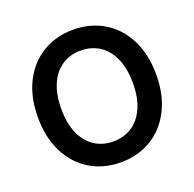

<svg xmlns="http://www.w3.org/2000/svg" viewBox="-128 -848 999 989"><g transform="rotate(-20 372.0 -353.5)"><path d="M372.1 9.8Q278.8 9.8 205.3 -33.9Q131.8 -77.6 89.8 -159.9Q47.9 -242.2 47.9 -353.5Q47.9 -465.3 89.8 -547.4Q131.8 -629.4 205.3 -673.1Q278.8 -716.8 372.1 -716.8Q465.3 -716.8 538.8 -673.1Q612.3 -629.4 654.3 -547.4Q696.3 -465.3 696.3 -353.5Q696.3 -241.7 654.3 -159.7Q612.3 -77.6 538.8 -33.9Q465.3 9.8 372.1 9.8ZM372.1 -602.5Q314 -602.5 269.5 -573.5Q225.1 -544.4 200.4 -488.5Q175.8 -432.6 175.8 -353.5Q175.8 -274.4 200.4 -218.5Q225.1 -162.6 269.5 -133.5Q314 -104.5 372.1 -104.5Q430.2 -104.5 474.6 -133.5Q519 -162.6 543.7 -218.5Q568.4 -274.4 568.4 -353.5Q568.4 -432.6 543.7 -488.5Q519 -544.4 474.6 -573.5Q430.2 -602.5 372.1 -602.5Z"/></g></svg>

Font: Pretendard Std SemiBold
Style: Regular
Weight: 600
Designer: Base glyphs from Inter by Rasmus Andersson; Hangeul glyphs from Noto Sans CJK(Source Han Sans) by Jang Soo-young and Kan
Foundry: Kil Hyung-jin
Version: Version 1.309